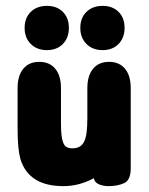

<svg xmlns="http://www.w3.org/2000/svg" viewBox="-20 -624 509 655"><path d="M300 -16Q303 -1 318 5Q333 11 349 11Q382 11 404 0.5Q426 -10 426 -50V-323Q426 -366 406.5 -389.5Q387 -413 352 -413Q317 -413 297.5 -389.5Q278 -366 278 -323V-222Q278 -193 275.5 -173Q273 -153 267 -141Q256 -118 227 -118Q215 -118 207 -122.5Q199 -127 195 -139Q188 -157 188 -202V-323Q188 -366 168.5 -389.5Q149 -413 114 -413Q79 -413 59.5 -389.5Q40 -366 40 -323V-191Q40 -149 42.5 -123.5Q45 -98 50 -80Q79 11 196 11Q250 11 300 -16ZM140 -604Q106 -604 85 -583.5Q64 -563 64 -529Q64 -495 85 -474Q106 -453 140 -453Q174 -453 194.5 -474Q215 -495 215 -529Q215 -563 194.5 -583.5Q174 -604 140 -604ZM330 -604Q296 -604 275 -583.5Q254 -563 254 -529Q254 -495 275 -474Q296 -453 330 -453Q364 -453 384.5 -474Q405 -495 405 -529Q405 -563 384.5 -583.5Q364 -604 330 -604Z"/></svg>

Font: Beiruti Black
Style: Regular
Weight: 900
Designer: Arlette Boutros
Foundry: Boutros
Version: Version 1.41